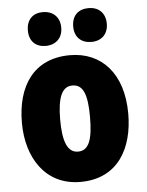

<svg xmlns="http://www.w3.org/2000/svg" viewBox="-54 -877 661 865"><g transform="rotate(-5 276.0 -444.5)"><path d="M98 -756C98 -707 128 -680 172 -680C217 -680 249 -708 249 -756C249 -805 217 -833 172 -833C128 -833 98 -806 98 -756ZM303 -756C303 -708 333 -680 379 -680C424 -680 455 -708 455 -756C455 -805 424 -833 379 -833C333 -833 303 -806 303 -756ZM516 -344C516 -526 419 -629 277 -629C112 -629 35 -510 35 -344C35 -186 117 -56 275 -56C446 -56 516 -189 516 -344ZM208 -343C208 -444 229 -492 276 -492C326 -492 343 -443 343 -344C343 -244 326 -193 276 -193C228 -193 208 -245 208 -343Z"/></g></svg>

Font: Noto Sans Malayalam UI Condensed Black
Style: Regular
Weight: 900
Width: 3
Designer: Jelle Bosma - Monotype Design Team
Foundry: Monotype Imaging Inc.
Version: Version 2.104